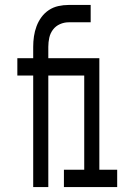

<svg xmlns="http://www.w3.org/2000/svg" viewBox="-20 -755 540 775"><path d="M114 0V-450H50V-520H114V-566Q114 -587 117 -608Q120 -629 127.5 -649Q135 -669 147.5 -686Q160 -703 177.5 -714.5Q195 -726 215.5 -730.5Q236 -735 257 -735H346V-665H257Q239 -665 222 -657.5Q205 -650 194 -635.5Q183 -621 179 -603Q175 -585 175 -566V-520H310V-450H175V0ZM238 0V-70H320V-450H247V-520H381V-70H453V0Z"/></svg>

Font: Iosevka
Style: Regular
Weight: 400
Monospace: yes
Designer: Belleve Invis
Foundry: Belleve Invis
Version: Version 33.2.3; ttfautohint (v1.8.4)